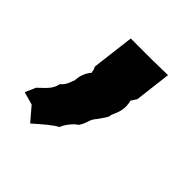

<svg xmlns="http://www.w3.org/2000/svg" viewBox="-106 -198 452 452"><g transform="rotate(45 119.5 28.0)"><path d="M194 -36 205 -127 154 -126H82L69 -20L72 -12C74 -17 71 -9 74 -4C62 10 59 25 58 38C55 43 53 58 40 68C36 87 27 94 6 114C3 123 -2 131 -5 140L27 149L56 183C80 162 97 147 111 140C115 126 134 106 139 105C154 81 145 82 160 64C165 57 180 37 176 35C187 12 190 -1 185 -22C188 -27 191 -31 194 -36Z"/></g></svg>

Font: Asimov Print
Style: DIt
Weight: 250
Width: 0
Designer: Google
Version: Version 2.000980: 2014